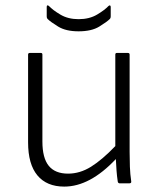

<svg xmlns="http://www.w3.org/2000/svg" viewBox="-20 -679 584 711"><path d="M218 12Q153 12 118.5 -29.5Q84 -71 84 -152V-477Q84 -483 91 -483H131Q137 -483 137 -477V-155Q137 -94 160.5 -65Q184 -36 232 -36Q276 -36 317 -61.5Q358 -87 407 -138V-477Q407 -483 413 -483H453Q460 -483 460 -477V-116Q460 -89 461 -61.5Q462 -34 466 -7Q467 0 458 0H424Q417 0 416 -7Q413 -27 411.5 -47.5Q410 -68 409 -90Q313 12 218 12ZM271 -563Q224 -563 195.5 -580.5Q167 -598 156 -609Q153 -612 153 -618V-653Q153 -663 161 -657Q175 -642 203.5 -625Q232 -608 271 -608Q311 -608 339.5 -625Q368 -642 382 -657Q386 -660 388 -658.5Q390 -657 390 -653V-618Q390 -612 387 -609Q376 -598 347.5 -580.5Q319 -563 271 -563Z"/></svg>

Font: Sofia Sans Light
Style: Regular
Weight: 300
Designer: Botio Nikoltchev, Ani Petrova
Foundry: lettersoup
Version: Version 4.100; ttfautohint (v1.8.3)